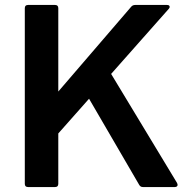

<svg xmlns="http://www.w3.org/2000/svg" viewBox="-20 -754 765 774"><path d="M93 0Q80 0 80 -13V-721Q80 -734 93 -734H202Q215 -734 215 -721V-385L509 -727Q515 -734 525 -734H653Q664 -734 664 -726Q664 -722 660 -718L428 -456L694 -16Q696 -10 696 -9Q696 -5 693 -2.5Q690 0 685 0H556Q546 0 541 -9L339 -356L215 -216V-13Q215 0 202 0Z"/></svg>

Font: LINE Seed Sans TH
Style: Bold
Weight: 700
Designer: Dalton Maag Ltd | Thai characters by Cadson Demak Co.,Ltd.
Foundry: Dalton Maag Ltd
Version: Version 1.002